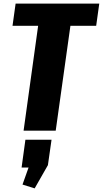

<svg xmlns="http://www.w3.org/2000/svg" viewBox="-20 -720 567 1058"><path d="M527 -700 510 -578H282L378 -649L287 0H110L200 -649L275 -578H49L66 -700ZM264 50 244 190 171 318 104 297 172 106 234 203H99L120 50Z"/></svg>

Font: Pathway Extreme Condensed ExtraBold
Style: Italic
Weight: 800
Width: 3
Italic angle: -8°
Version: Version 1.001;gftools[0.9.26]